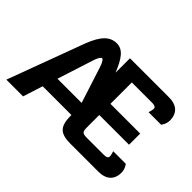

<svg xmlns="http://www.w3.org/2000/svg" viewBox="-117 -937 1217 1217"><g transform="rotate(45 491.5 -329.0)"><path d="M475 -650V-520.8C439.2 -609.2 405.8 -658.3 350 -658.3C290 -658.3 247.5 -618.3 208.3 -516.7L16.7 0H166.7L209.2 -133.3H466.7C466.7 -35.8 492.5 0 591.7 0H841.7C910.8 0 950 -35 950 -100C950 -133.3 929.2 -158.3 929.2 -158.3H816.7C816.7 -158.3 825 -132.5 825 -120.8C825 -108.3 816.7 -100 791.7 -100H641.7C598.3 -100 591.7 -106.7 591.7 -150V-258.3H858.3V-358.3H591.7V-550H775C800 -550 808.3 -541.7 808.3 -529.2C808.3 -517.5 800 -491.7 800 -491.7H912.5C912.5 -491.7 933.3 -516.7 933.3 -550C933.3 -615 894.2 -650 825 -650ZM458.3 -233.3H241.7L316.7 -466.7C316.7 -466.7 333.3 -525 350 -525C366.7 -525 383.3 -466.7 383.3 -466.7Z"/></g></svg>

Font: BoonHome
Style: Bold
Weight: 700
Designer: Sungsit Sawaiwan
Foundry: Sungsit Sawaiwan
Version: Version 0.2